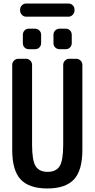

<svg xmlns="http://www.w3.org/2000/svg" viewBox="-20 -1066 540 1096"><path d="M405.3 -1006.8Q405.3 -992.2 395 -981.4Q384.8 -970.7 370.1 -970.7H129.9Q115.2 -970.7 105 -981.4Q94.7 -992.2 94.7 -1006.8V-1010.7Q94.7 -1025.4 105 -1035.6Q115.2 -1045.9 129.9 -1045.9H370.1Q384.8 -1045.9 395 -1036.1Q405.3 -1026.4 405.3 -1010.7ZM320.3 -902.3H355.5Q370.1 -902.3 379.9 -892.1Q389.6 -881.8 389.6 -867.2V-820.3Q389.6 -805.7 379.9 -795.4Q370.1 -785.2 355.5 -785.2H320.3Q305.7 -785.2 295.4 -794.9Q285.2 -804.7 285.2 -820.3V-867.2Q285.2 -881.8 295.4 -892.1Q305.7 -902.3 320.3 -902.3ZM144.5 -902.3H179.7Q194.3 -902.3 204.6 -892.1Q214.8 -881.8 214.8 -867.2V-820.3Q214.8 -805.7 205.1 -795.4Q195.3 -785.2 179.7 -785.2H144.5Q129.9 -785.2 120.1 -794.9Q110.4 -804.7 110.4 -820.3V-867.2Q110.4 -881.8 120.1 -892.1Q129.9 -902.3 144.5 -902.3ZM49.8 -210V-695.3Q49.8 -710 60.1 -720.2Q70.3 -730.5 85 -730.5H127.9Q142.6 -730.5 152.8 -720.2Q163.1 -710 163.1 -695.3V-240.2Q163.1 -149.4 183.6 -117.2Q204.1 -85 252 -85Q299.8 -85 320.3 -117.2Q340.8 -149.4 340.8 -240.2V-695.3Q340.8 -710 351.1 -720.2Q361.3 -730.5 376 -730.5H415Q429.7 -730.5 439.9 -720.2Q450.2 -710 450.2 -695.3V-210Q450.2 -92.8 401.9 -41.5Q353.5 9.8 250 9.8Q146.5 9.8 98.1 -41.5Q49.8 -92.8 49.8 -210Z"/></svg>

Font: Rounded-L Mgen+ 1m medium
Style: Regular
Weight: 500
Designer: [Source Han Sans]
Ryoko NISHIZUKA  (kana & ideographs); Paul D. Hunt (Latin, Greek & Cyrillic); Wenlong ZHANG  (bopomofo
Version: Version 1.059.20150602